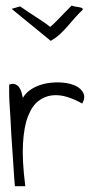

<svg xmlns="http://www.w3.org/2000/svg" viewBox="-20 -683 339 685"><path d="M12.7 -380.9Q24.4 -385.7 33.2 -382.8Q42 -379.9 47.9 -372.1Q53.7 -364.3 56.6 -354Q59.6 -343.8 61.5 -334Q74.2 -355.5 98.1 -368.7Q122.1 -381.8 149.4 -386.2Q176.8 -390.6 204.1 -388.2Q231.4 -385.7 250.5 -376.5Q269.5 -367.2 277.3 -351.1Q285.2 -335 273.4 -313.5Q248 -328.1 220.2 -336.9Q192.4 -345.7 166 -342.8Q139.6 -339.8 117.2 -322.8Q94.7 -305.7 80.1 -268.6Q65.4 -231.4 62 -170.4Q58.6 -109.4 70.3 -18.6H33.2Q33.2 -18.6 31.7 -34.7Q30.3 -50.8 28.8 -77.1Q27.3 -103.5 24.9 -135.7Q22.5 -168 20.5 -201.2Q18.6 -234.4 17.1 -265.1Q15.6 -295.9 13.7 -318.4Q13.7 -321.3 13.2 -330.1Q12.7 -338.9 12.7 -349.1Q12.7 -359.4 12.7 -368.2Q12.7 -377 12.7 -380.9ZM159.2 -586.9Q175.8 -601.6 184.1 -610.4Q192.4 -619.1 199.2 -626Q206.1 -632.8 213.4 -640.6Q220.7 -648.4 235.4 -663.1Q243.2 -660.2 250.5 -659.2Q257.8 -658.2 263.2 -657.2Q268.6 -656.2 272 -654.8Q275.4 -653.3 275.4 -648.4Q259.8 -633.8 246.6 -618.7Q233.4 -603.5 221.2 -589.4Q209 -575.2 194.8 -562Q180.7 -548.8 161.1 -537.1L21.5 -651.4L51.8 -660.2Q66.4 -650.4 79.1 -641.6Q91.8 -632.8 105 -624.5Q118.2 -616.2 131.3 -607.4Q144.5 -598.6 159.2 -586.9Z"/></svg>

Font: Annie Use Your Telescope
Style: Regular
Weight: 400
Version: Version 1.003 2001